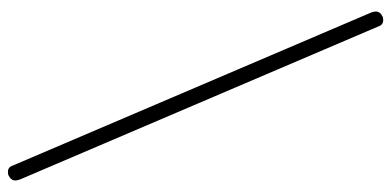

<svg xmlns="http://www.w3.org/2000/svg" viewBox="-271 -622 986 484"><g transform="rotate(90 222.0 -380.0)"><path d="M435 74Q435 85 423 91Q420 93 413 93Q401 93 397 80L11 -824Q9 -832 9 -834Q9 -845 21 -851Q24 -853 31 -853Q43 -853 47 -840L433 64Q435 72 435 74Z"/></g></svg>

Font: Shippori Mincho B1
Style: Regular
Weight: 400
Designer: FONTDASU
Foundry: FONTDASU / Google Inc. / but / Adobe
Version: Version 3.110; ttfautohint (v1.8.3)